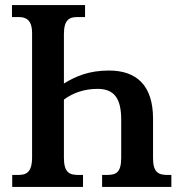

<svg xmlns="http://www.w3.org/2000/svg" viewBox="-20 -734 709 754"><path d="M28 0H306V-47H287C252 -47 231 -57 231 -115V-343C269 -371 314 -385 363 -385C430 -385 456 -346 456 -263V-115C456 -55 435 -47 399 -47H381V0H653V-47H638C602 -47 581 -57 581 -113V-268C581 -398 517 -457 408 -457C330 -457 278 -435 231 -406V-600C231 -656 252 -667 283 -667H314V-714H27V-667H54C82 -667 106 -656 106 -604V-117C106 -56 83 -47 51 -47H28Z"/></svg>

Font: Noto Serif Condensed Semi
Style: Regular
Weight: 600
Width: 3
Designer: Monotype Design Team
Foundry: Monotype Imaging Inc.
Version: Version 1.002